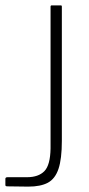

<svg xmlns="http://www.w3.org/2000/svg" viewBox="-28 -693 332 714"><path d="M202 -169Q202 -102 189.5 -65Q177 -28 150 -13.5Q123 1 77 1L0 0Q-4 0 -6 -1Q-8 -2 -8 -5V-28Q-8 -34 0 -34Q17 -34 36 -34Q55 -34 72 -34Q115 -34 137 -56.5Q159 -79 160 -141V-668Q160 -673 164 -673H198Q200 -673 201 -672Q202 -671 202 -668Z"/></svg>

Font: Glory ExtraLight
Style: Regular
Weight: 250
Version: Version 1.011